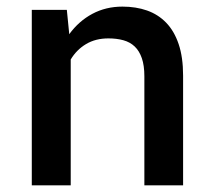

<svg xmlns="http://www.w3.org/2000/svg" viewBox="-20 -558 640 578"><path d="M181.2 -528.3 188.5 -455.1Q217.3 -494.6 258.1 -516.4Q298.8 -538.1 348.6 -538.1Q389.2 -538.1 422.6 -526.4Q456.1 -514.6 480.2 -489.7Q504.4 -464.8 517.8 -425.3Q531.2 -385.7 531.2 -330.1V0H414.6V-328.1Q414.6 -360.8 407 -382.8Q399.4 -404.8 385.5 -418Q371.6 -431.2 351.6 -436.8Q331.5 -442.4 306.2 -442.4Q267.6 -442.4 239 -425.3Q210.4 -408.2 192.9 -378.9V0H75.7V-528.3Z"/></svg>

Font: TypoPRO Roboto Mono
Style: Regular
Weight: 500
Designer: Google
Version: Version 2.000986; 2015; ttfautohint (v1.3)